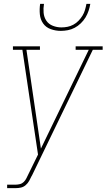

<svg xmlns="http://www.w3.org/2000/svg" viewBox="-20 -770 552 995"><path d="M17 205V187H61Q72 187 83.5 184Q95 181 103.5 172.5Q112 164 117 153.5Q122 143 127 133L177 31L96 -512H47V-530H187V-512H117L192 0L440 -512H372V-530H512V-512H461L145 141H144Q144 142 144 142Q144 142 144 142Q138 155 131 167.5Q124 180 113 189.5Q102 199 88.5 202Q75 205 61 205ZM295 -610Q268 -610 243 -619Q218 -628 203.5 -648.5Q189 -669 186.5 -696Q184 -723 188 -750H208Q204 -727 206 -704Q208 -681 220 -663Q232 -645 253.5 -636.5Q275 -628 298 -628Q314 -628 329.5 -631Q345 -634 360 -642Q375 -650 387 -662.5Q399 -675 407.5 -689Q416 -703 420.5 -718.5Q425 -734 428 -750H448Q445 -732 439 -714Q433 -696 423 -679.5Q413 -663 398.5 -649Q384 -635 367 -626Q350 -617 331.5 -613.5Q313 -610 295 -610Z"/></svg>

Font: Iosevka Slab Thin Oblique
Style: Regular
Weight: 100
Italic angle: -9°
Monospace: yes
Designer: Belleve Invis
Foundry: Belleve Invis
Version: Version 11.1.0; ttfautohint (v1.8.3)